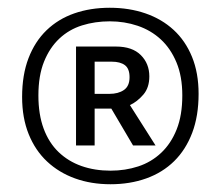

<svg xmlns="http://www.w3.org/2000/svg" viewBox="-20 -707 569 495"><path d="M492 -465Q492 -408 475.5 -364.5Q459 -321 429 -291.5Q399 -262 357 -247Q315 -232 265 -232Q215 -232 173.5 -247Q132 -262 101.5 -290.5Q71 -319 54 -361Q37 -403 37 -457Q37 -514 53.5 -557Q70 -600 100 -629Q130 -658 171.5 -672.5Q213 -687 263 -687Q313 -687 355 -672.5Q397 -658 427.5 -630Q458 -602 475 -560.5Q492 -519 492 -465ZM450 -461Q450 -510 435 -546Q420 -582 394.5 -605.5Q369 -629 335 -640.5Q301 -652 263 -652Q225 -652 191.5 -641.5Q158 -631 133 -607.5Q108 -584 93.5 -548Q79 -512 79 -461Q79 -412 92.5 -375.5Q106 -339 131 -315Q156 -291 190 -279Q224 -267 265 -267Q303 -267 336.5 -278Q370 -289 395.5 -313Q421 -337 435.5 -373.5Q450 -410 450 -461ZM176 -587H279Q321 -587 343 -565Q365 -543 365 -510Q365 -481 349.5 -463Q334 -445 315 -436L381 -332H323L267 -427H224V-332H176ZM224 -465H262Q285 -465 299.5 -475Q314 -485 314 -508Q314 -530 302 -539Q290 -548 268 -548H224Z"/></svg>

Font: Mukta
Style: Bold
Weight: 700
Designer: Girish Dalvi and Yashodeep Gholap
Foundry: Ek Type
Version: Version 2.538;PS 1.002;hotconv 16.6.51;makeotf.lib2.5.65220;